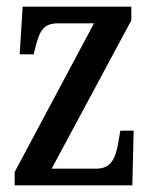

<svg xmlns="http://www.w3.org/2000/svg" viewBox="-20 -556 455 576"><path d="M24 0H377L381 -164H341L336 -135C327 -76 311 -50 268 -50H135L374 -495V-536H48L39 -393H81L85 -409C98 -462 109 -486 154 -486H262L24 -40Z"/></svg>

Font: Noto Serif Sinhala ExtraCondensed Medium
Style: Regular
Weight: 500
Width: 2
Designer: Jelle Bosma - Monotype Design Team
Foundry: Monotype Imaging Inc.
Version: Version 2.007